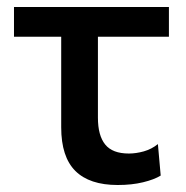

<svg xmlns="http://www.w3.org/2000/svg" viewBox="-20 -517 531 549"><path d="M316.5 12Q236 12 195.5 -28.2Q155 -68.5 155 -153V-412H20V-497H463V-412H260V-180.5Q260 -129.5 280.8 -103.8Q301.5 -78 348.5 -78Q369 -78 391.2 -84.2Q413.5 -90.5 431.5 -105L439.5 -15Q421 -3.5 389 4.2Q357 12 316.5 12Z"/></svg>

Font: Heraclito Medium
Style: Regular
Weight: 500
Designer: Kostas Bartsokas (font) & Cristiano Sobral (main changes)
Foundry: Kostas Bartsokas (font) & Cristiano Sobral (main changes)
Version: Version 1.00;July 8, 2020;FontCreator 13.0.0.2655 64-bit